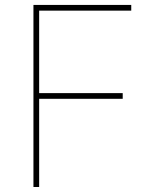

<svg xmlns="http://www.w3.org/2000/svg" viewBox="-20 -747 625 767"><path d="M113.6 0V-727.3H504.3V-704.5H136.4V-375H470.2V-352.3H136.4V0Z"/></svg>

Font: Inter Thin BETA
Style: Regular
Weight: 100
Designer: Rasmus Andersson
Foundry: rsms
Version: Version 3.011;git-f93a4a705